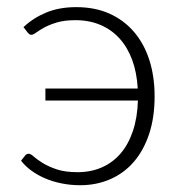

<svg xmlns="http://www.w3.org/2000/svg" viewBox="-20 -526 516 552"><path d="M47.5 -448Q75.5 -474.5 113 -490Q150.5 -505.5 199 -505.5Q253 -505.5 294.8 -486.8Q336.5 -468 365.5 -434Q394.5 -400 409.5 -353Q424.5 -306 424.5 -249Q424.5 -188.5 408.8 -141Q393 -93.5 364.8 -60.8Q336.5 -28 297 -10.8Q257.5 6.5 210.5 6.5Q182.5 6.5 156.8 1.2Q131 -4 109 -13.5Q87 -23 69.5 -36Q52 -49 40.5 -64L52.5 -79Q56 -84 62.5 -84Q68 -84 77.2 -75.8Q86.5 -67.5 102.5 -57.5Q118.5 -47.5 142.8 -39.2Q167 -31 203 -31Q241 -31 272.2 -44.5Q303.5 -58 326.2 -84.2Q349 -110.5 362 -149Q375 -187.5 376.5 -237H110.5V-271.5H376Q373.5 -317 360.2 -353.2Q347 -389.5 324 -415Q301 -440.5 269 -454.2Q237 -468 196.5 -468Q165.5 -468 143.8 -461.5Q122 -455 107.5 -447Q93 -439 84.2 -432.5Q75.5 -426 70.5 -426Q66.5 -426 64.2 -427.8Q62 -429.5 59.5 -432.5Z"/></svg>

Font: Lato Light
Style: Regular
Weight: 300
Designer: Lukasz Dziedzic
Foundry: tyPoland Lukasz Dziedzic
Version: Version 2.007; 2014-02-27